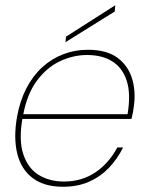

<svg xmlns="http://www.w3.org/2000/svg" viewBox="-20 -701 561 733"><path d="M220 12Q149 12 105 -21Q61 -54 46 -114Q31 -174 45 -255Q56 -316 80.5 -363.5Q105 -411 141 -444Q177 -477 221.5 -494Q266 -511 315 -511Q389 -511 430.5 -479Q472 -447 486 -395Q500 -343 489 -282Q488 -272 486 -265Q484 -258 482 -247H55L58 -265H467Q480 -342 464 -392Q448 -442 409 -466.5Q370 -491 312 -491Q260 -491 209.5 -467.5Q159 -444 121 -393Q83 -342 68 -260L66 -251Q51 -166 69 -112Q87 -58 128 -33Q169 -8 224 -8Q292 -8 343.5 -42.5Q395 -77 428 -138H450Q428 -94 395.5 -60Q363 -26 319.5 -7Q276 12 220 12ZM230 -540 232 -561 420 -681 418 -657Z"/></svg>

Font: DM Sans 20pt Thin
Style: Italic
Weight: 250
Italic angle: -10°
Version: Version 4.004;gftools[0.9.30]